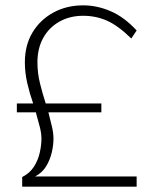

<svg xmlns="http://www.w3.org/2000/svg" viewBox="-20 -698 594 718"><path d="M63 0V-36Q91 -50 106.5 -74Q122 -98 128.5 -126.5Q135 -155 135 -179Q135 -200 128.5 -224.5Q122 -249 114 -278H43V-311H104Q91 -348 82 -387Q73 -426 73 -465Q73 -529 101.5 -576.5Q130 -624 179.5 -651Q229 -678 291 -678Q343 -678 394 -656Q445 -634 491 -584L471 -554Q422 -602 380.5 -620.5Q339 -639 291 -639Q241 -639 202 -617Q163 -595 141.5 -556Q120 -517 120 -465Q120 -425 129.5 -386.5Q139 -348 151 -311H359V-278H161Q168 -250 174 -225.5Q180 -201 180 -179Q180 -155 173.5 -127.5Q167 -100 152.5 -76Q138 -52 111 -38H491V0Z"/></svg>

Font: Gantari ExtraLight
Style: Regular
Weight: 250
Designer: Anugrah Pasau
Foundry: Lafontype
Version: Version 1.000